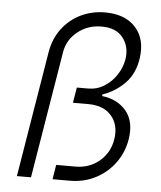

<svg xmlns="http://www.w3.org/2000/svg" viewBox="-53 -783 696 829"><g transform="rotate(5 295.5 -368.5)"><path d="M51.1 0 140.6 -543Q150.6 -603.7 183.4 -647.2Q216.3 -690.7 264.6 -714Q312.9 -737.2 369.7 -737.2Q455.6 -737.2 501.4 -687.3Q547.2 -637.4 535.2 -552.9Q525.2 -485.4 484.6 -443.9Q443.9 -402.3 388.8 -383.5L387.4 -376.4Q455.3 -368.6 492.9 -323Q530.5 -277.3 518.1 -200.3Q508.9 -143.5 476 -98.2Q443.2 -52.9 392.8 -26.5Q342.3 0 279.8 0H205.6L215.9 -62.9H299.7Q361.2 -63.2 404.3 -100.5Q447.4 -137.8 456.3 -195.7Q465.9 -256 432.5 -296.2Q399.1 -336.3 331.3 -336.6H264.6L275.6 -403.4H323.9Q362.9 -403.4 394.7 -423.5Q426.5 -443.5 447.3 -475.5Q468 -507.5 474.1 -543Q482.6 -598 452.4 -636.7Q422.2 -675.4 359.7 -675.1Q301.1 -675.4 256.7 -640.4Q212.4 -605.5 203.1 -550.8L112.2 0Z"/></g></svg>

Font: Inter Light  BETA
Style: Italic
Weight: 300
Italic angle: 9.39999°
Designer: Rasmus Andersson
Foundry: rsms
Version: Version 3.011;git-f93a4a705